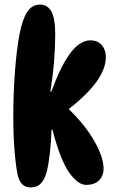

<svg xmlns="http://www.w3.org/2000/svg" viewBox="-20 -808 496 838"><path d="M113 10Q71 10 58 -41Q50 -75 44 -144.5Q38 -214 38 -297Q38 -402 45.5 -499Q53 -596 65 -658Q78 -725 99 -756.5Q120 -788 155 -788Q187 -788 204 -758.5Q221 -729 221 -657Q221 -603 216 -540.5Q211 -478 200 -408H204Q236 -495 265.5 -544Q295 -593 322 -612.5Q349 -632 373 -632Q407 -632 424.5 -611Q442 -590 442 -559Q442 -458 280 -332Q353 -261 392.5 -191Q432 -121 432 -72Q432 -40 412 -20.5Q392 -1 356 -1Q320 -1 281.5 -55.5Q243 -110 209 -242H205Q203 -187 197.5 -138Q192 -89 184 -59Q176 -27 159.5 -8.5Q143 10 113 10Z"/></svg>

Font: DynaPuff Condensed Medium
Style: Regular
Weight: 500
Width: 3
Designer: Toshi Omagari, Jennifer Daniel
Foundry: Google Fonts
Version: Version 2.000; ttfautohint (v1.8.4.7-5d5b)